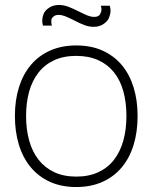

<svg xmlns="http://www.w3.org/2000/svg" viewBox="-20 -738 614 773"><path d="M357 -630Q338.5 -630 320.2 -636.8Q302 -643.5 277.5 -656.5Q255.5 -667.5 242 -672.8Q228.5 -678 216 -678Q202.5 -678 195 -671.2Q187.5 -664.5 187 -658.5Q186.5 -652.5 186.5 -650Q186.5 -642.5 189 -635H153Q150 -645.5 150 -655.5Q150 -666.5 155.2 -681Q160.5 -695.5 177.5 -706.8Q194.5 -718 217 -718Q236 -718 254.2 -711.2Q272.5 -704.5 298 -691.5Q320 -680.5 333.2 -675.2Q346.5 -670 359 -670Q377 -670 382.8 -680.5Q388.5 -691 388.5 -700Q388.5 -707 386 -715H422Q425 -704.5 425 -695Q425 -683.5 419.8 -668.5Q414.5 -653.5 397.5 -641.8Q380.5 -630 357 -630ZM287 15Q227 15 181 -6Q135 -27 103.5 -65Q72 -103 56 -155.5Q40 -208 40 -271Q40 -335 56.5 -387.2Q73 -439.5 104.5 -476.8Q136 -514 182 -534.5Q228 -555 287 -555Q347.5 -555 393.5 -534Q439.5 -513 470.8 -475.5Q502 -438 518 -385.8Q534 -333.5 534 -271Q534 -207 517.8 -154.2Q501.5 -101.5 470 -64Q438.5 -26.5 392.5 -5.8Q346.5 15 287 15ZM287 -27Q338 -27 376 -44.8Q414 -62.5 439 -94.8Q464 -127 476.5 -171.8Q489 -216.5 489 -271Q489 -326 476.5 -370.8Q464 -415.5 438.8 -447Q413.5 -478.5 375.5 -495.8Q337.5 -513 287 -513Q235.5 -513 197.5 -495.2Q159.5 -477.5 134.5 -445.2Q109.5 -413 97.2 -368.8Q85 -324.5 85 -271Q85 -216 97.8 -171Q110.5 -126 136 -94Q161.5 -62 199.2 -44.5Q237 -27 287 -27Z"/></svg>

Font: Vela Sans ExtLt
Style: Regular
Weight: 200
Designer: Principal design: Mikhail Sharanda - project Manrope.
Design modification: Ravid Balaliev
Foundry: Mikhail Sharanda
Version: Version 1.001